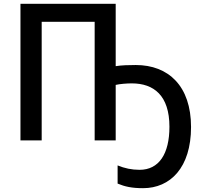

<svg xmlns="http://www.w3.org/2000/svg" viewBox="-20 -734 1066 1004"><path d="M585 -714H87V0H198V-620H475V0H585V-290C606 -295 643 -298 669 -298C784 -298 866 -235 866 -71C866 71 811 154 710 154C668 154 632 146 595 131V226C633 242 670 250 728 250C870 250 979 143 979 -70C979 -284 861 -394 690 -394C655 -394 615 -393 585 -388Z"/></svg>

Font: Noto Sans Thai Medium
Style: Regular
Weight: 500
Designer: Monotype Design Team
Foundry: Monotype Imaging Inc.
Version: Version 1.901